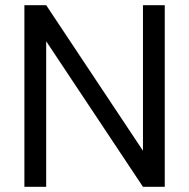

<svg xmlns="http://www.w3.org/2000/svg" viewBox="-20 -720 729 740"><path d="M74 0V-700H158L531 -139V-700H615V0H531L158 -561V0Z"/></svg>

Font: Firefly Display
Style: Regular
Weight: 400
Designer: Colophon Foundry, Jonny Pinhorn
Foundry: Colophon Foundry
Version: Version 1.200; ttfautohint (v1.8.3)